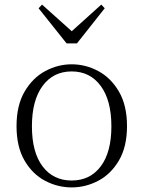

<svg xmlns="http://www.w3.org/2000/svg" viewBox="-20 -802 625 836"><path d="M292 14Q231 14 176 -15Q121 -44 86.5 -103.5Q52 -163 52 -253Q52 -343 87 -403Q122 -463 177 -492.5Q232 -522 292 -522Q353 -522 408 -492.5Q463 -463 498 -403Q533 -343 533 -253Q533 -163 498 -103.5Q463 -44 408 -15Q353 14 292 14ZM292 -16Q372 -16 418.5 -77.5Q465 -139 465 -252Q465 -365 418.5 -428Q372 -491 292 -491Q212 -491 165.5 -428Q119 -365 119 -252Q119 -139 165.5 -77.5Q212 -16 292 -16ZM163 -782 316 -645H269L421 -782L436 -766L315 -613H270L148 -766Z"/></svg>

Font: Noto Serif KR ExtraLight
Style: Regular
Weight: 200
Designer: Ryoko NISHIZUKA 西塚涼子 (kana & ideographs); Frank Grießhammer (Latin, Greek & Cyrillic); Wenlong ZHANG 张文龙 (bopomofo); San
Foundry: Adobe
Version: Version 2.002-H1;hotconv 1.1.0;makeotfexe 2.6.0